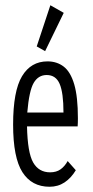

<svg xmlns="http://www.w3.org/2000/svg" viewBox="-20 -702 353 732"><path d="M169 10Q101 10 65.5 -45.5Q30 -101 30 -227Q30 -355 64 -411.5Q98 -468 161 -468Q197 -468 223 -448Q249 -428 263 -380.5Q277 -333 277 -251Q277 -233 276 -220H83Q85 -120 106.5 -82.5Q128 -45 171 -45Q195 -45 211 -56.5Q227 -68 238 -88L269 -53Q251 -23 226 -6.5Q201 10 169 10ZM84 -273H222Q222 -348 207.5 -382Q193 -416 158 -416Q126 -416 108.5 -386Q91 -356 84 -273ZM152 -507 120 -525 172 -682 223 -653Z"/></svg>

Font: Inconsolata ExtraCondensed Thin
Style: Regular
Weight: 100
Width: 2
Monospace: yes
Designer: Raph Levien, Cyreal, Brenton Simpson
Foundry: Raph Levien, Cyreal, Google
Version: Version 3.100; ttfautohint (v1.8.4.7-5d5b)